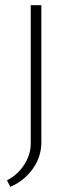

<svg xmlns="http://www.w3.org/2000/svg" viewBox="-20 -501 279 743"><path d="M20 222 7 197Q49 175 74 136Q99 97 99 54V-481H140V50Q140 105 107.5 151.5Q75 198 20 222Z"/></svg>

Font: Cantarell Light
Style: Regular
Weight: 300
Designer: Dave Crossland, Nikolaus Waxweiler, Florian Fecher, Jacques Le Bailly, Eben Sorkin, Alexei Vanyashin, Alexios Zavras, Em
Version: Version 0.303